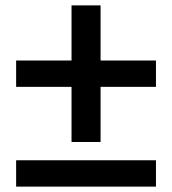

<svg xmlns="http://www.w3.org/2000/svg" viewBox="-20 -694 640 714"><path d="M40 -371V-469H246V-674H354V-469H560V-371H354V-166H246V-371ZM40 0V-98H560V0Z"/></svg>

Font: Tektur SemiCondensed Medium
Style: Regular
Weight: 500
Width: 4
Designer: Adam Jagosz
Foundry: Adam Jagosz
Version: Version 1.005;gftools[0.9.30]